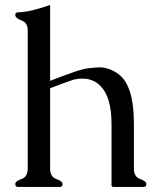

<svg xmlns="http://www.w3.org/2000/svg" viewBox="-20 -734 629 754"><path d="M176.8 -71.3Q176.8 -39.6 201.2 -31Q225.6 -22.5 225.6 -11.2Q225.6 0 215.8 0H50.3Q40 0 40 -11.2Q40 -22.5 64.5 -31Q88.9 -39.6 88.9 -71.3V-613.8Q88.9 -645 64.5 -653.8Q40 -662.6 40 -675.3Q40 -685.5 50.3 -685.5Q82.5 -687 114 -695.3Q145.5 -703.6 176.8 -714.4V-416.5Q203.6 -426.8 224.1 -434.6Q244.6 -442.4 276.4 -453.4Q308.1 -464.4 335.2 -467Q362.3 -469.7 368.7 -469.7Q409.7 -469.7 446.8 -441.9Q505.9 -396.5 505.9 -247.1V-71.3Q505.9 -39.6 530.3 -31Q554.7 -22.5 554.7 -11.2Q554.7 0 544.9 0H426.3Q418 0 418 -6.3V-247.1Q418 -354 373.5 -397.5Q345.2 -425.3 304.2 -425.3Q280.8 -425.3 261.5 -418.7Q242.2 -412.1 225.8 -406Q209.5 -399.9 197.8 -395.5Q186 -391.1 176.8 -387.7Z"/></svg>

Font: Caudex
Style: Regular
Weight: 400
Version: Version 1.04